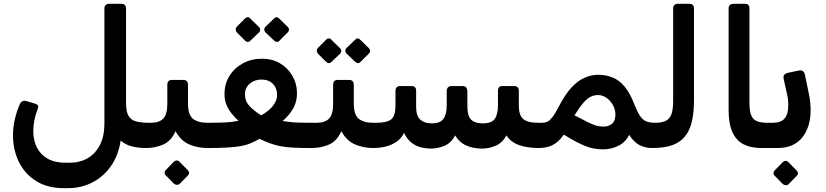

<svg xmlns="http://www.w3.org/2000/svg" viewBox="-20 -770 4318 1004"><path d="M314 214Q228 214 168.5 176.5Q109 139 78.5 76Q48 13 48 -63Q48 -99 55.5 -136.5Q63 -174 79 -214Q85 -232 93.5 -238.5Q102 -245 116 -242L157 -230Q172 -226 177 -220.5Q182 -215 178 -203Q165 -169 159.5 -140Q154 -111 154 -86Q154 -36 173 1.5Q192 39 229.5 60Q267 81 323 81H343Q397 81 438 57.5Q479 34 502.5 -12Q526 -58 526 -124V-727Q526 -737 532.5 -743.5Q539 -750 549 -750H616Q627 -750 633 -743.5Q639 -737 639 -727V-232Q639 -186 652 -164Q665 -142 692 -135Q719 -128 759 -128Q774 -128 774 -113V-26Q774 4 744 4Q702 4 668 -5Q634 -14 611 -35Q599 44 559.5 99.5Q520 155 462 184.5Q404 214 334 214Z M744 4Q729 4 729 -12V-98Q729 -128 759 -128H769Q812 -128 833.5 -149.5Q855 -171 855 -229V-326Q855 -352 879 -352H939Q963 -352 963 -326V-229Q963 -170 989 -149Q1015 -128 1065 -128H1079Q1094 -128 1094 -113V-26Q1094 4 1064 4Q1013 4 969 -15Q925 -34 898 -84Q875 -32 833 -14Q791 4 744 4ZM919 192Q913 197 905 196.5Q897 196 890 191L847 147Q841 142 841 133.5Q841 125 847 119L890 75Q897 69 904.5 69Q912 69 918 75L961 119Q968 125 968.5 133.5Q969 142 962 148Z M1066 4Q1049 4 1049 -14V-103Q1049 -115 1056 -121.5Q1063 -128 1075 -128Q1110 -128 1139 -129Q1168 -130 1190 -132.5Q1212 -135 1227 -138Q1209 -155 1192 -175.5Q1175 -196 1164.5 -221.5Q1154 -247 1154 -278Q1154 -332 1180 -373.5Q1206 -415 1250.5 -439Q1295 -463 1350 -463Q1403 -463 1444 -439Q1485 -415 1509 -373.5Q1533 -332 1533 -282Q1533 -239 1514 -204.5Q1495 -170 1458 -137Q1485 -133 1505.5 -131Q1526 -129 1553 -128.5Q1580 -128 1624 -128Q1631 -128 1636 -123.5Q1641 -119 1641 -111V-30Q1641 4 1606 4Q1550 4 1512.5 2Q1475 0 1447 -5.5Q1419 -11 1393.5 -20Q1368 -29 1337 -44Q1312 -30 1289.5 -20.5Q1267 -11 1238.5 -6Q1210 -1 1169.5 1.5Q1129 4 1066 4ZM1346 -167Q1387 -190 1408 -217.5Q1429 -245 1429 -273Q1429 -309 1407 -331.5Q1385 -354 1347 -354Q1312 -354 1286.5 -333Q1261 -312 1261 -276Q1261 -241 1284 -216Q1307 -191 1346 -167ZM1289 -557Q1284 -551 1276 -551Q1268 -551 1261 -558L1218 -601Q1213 -608 1212.5 -615.5Q1212 -623 1218 -630L1261 -673Q1268 -680 1276 -680Q1284 -680 1289 -673L1333 -630Q1340 -624 1340.5 -615.5Q1341 -607 1334 -600ZM1441 -557Q1435 -550 1427 -551Q1419 -552 1413 -558L1368 -601Q1362 -607 1362 -615.5Q1362 -624 1368 -630L1413 -673Q1419 -680 1426 -680Q1433 -680 1440 -673L1484 -630Q1491 -624 1491 -615.5Q1491 -607 1484 -600Z M1611 4Q1596 4 1596 -12V-98Q1596 -128 1626 -128H1636Q1679 -128 1700.5 -149.5Q1722 -171 1722 -229V-326Q1722 -352 1746 -352H1806Q1830 -352 1830 -326V-229Q1830 -170 1856 -149Q1882 -128 1932 -128H1946Q1961 -128 1961 -113V-26Q1961 4 1931 4Q1880 4 1836 -15Q1792 -34 1765 -84Q1742 -32 1700 -14Q1658 4 1611 4ZM1713 -446Q1708 -440 1700 -440Q1692 -440 1685 -447L1642 -490Q1637 -497 1636.5 -504.5Q1636 -512 1642 -519L1685 -562Q1692 -569 1700 -569Q1708 -569 1713 -562L1757 -519Q1764 -513 1764.5 -504.5Q1765 -496 1758 -489ZM1865 -446Q1859 -439 1851 -440Q1843 -441 1837 -447L1792 -490Q1786 -496 1786 -504.5Q1786 -513 1792 -519L1837 -562Q1843 -569 1850 -569Q1857 -569 1864 -562L1908 -519Q1915 -513 1915 -504.5Q1915 -496 1908 -489Z M2232 7Q2209 7 2183 1Q2157 -5 2133 -23Q2109 -41 2093 -75Q2077 -44 2051 -27Q2025 -10 1994 -3Q1963 4 1931 4Q1916 4 1916 -12V-98Q1916 -128 1946 -128Q2005 -128 2026.5 -146.5Q2048 -165 2048 -218V-294Q2048 -306 2054 -313Q2060 -320 2072 -320H2133Q2156 -320 2156 -295V-212Q2156 -163 2178 -144Q2200 -125 2237 -125Q2283 -125 2299.5 -149Q2316 -173 2316 -220V-293Q2316 -305 2322 -312.5Q2328 -320 2340 -320H2400Q2412 -320 2418 -312.5Q2424 -305 2424 -293V-213Q2424 -166 2442.5 -145.5Q2461 -125 2506 -125Q2551 -125 2567.5 -149Q2584 -173 2584 -220V-297Q2584 -307 2589 -313.5Q2594 -320 2604 -320H2671Q2680 -320 2686.5 -313.5Q2693 -307 2693 -297V-218Q2693 -168 2715.5 -148Q2738 -128 2795 -128H2814Q2829 -128 2829 -113V-26Q2829 4 2798 4Q2738 4 2695 -11Q2652 -26 2628 -62Q2608 -24 2573 -8.5Q2538 7 2500 7Q2456 7 2419.5 -8.5Q2383 -24 2360 -62Q2340 -23 2305 -8Q2270 7 2232 7Z M3133 11Q3109 11 3087 7Q3065 3 3042 -6Q3019 -15 2991.5 -29.5Q2964 -44 2928 -66Q2909 -38 2887.5 -22.5Q2866 -7 2843.5 -1.5Q2821 4 2799 4Q2784 4 2784 -11V-98Q2784 -128 2814 -128Q2831 -128 2843 -134Q2855 -140 2868.5 -157Q2882 -174 2900 -209Q2935 -277 2969.5 -313.5Q3004 -350 3039 -364.5Q3074 -379 3109 -379Q3148 -379 3183 -365Q3218 -351 3246.5 -317Q3275 -283 3298 -222Q3313 -184 3327 -163.5Q3341 -143 3359.5 -135.5Q3378 -128 3406 -128Q3421 -128 3421 -113V-26Q3421 4 3391 4Q3353 4 3323.5 -11.5Q3294 -27 3270 -65Q3250 -25 3212.5 -7Q3175 11 3133 11ZM3136 -108Q3161 -108 3179 -121.5Q3197 -135 3198 -168Q3199 -195 3186 -219Q3173 -243 3152 -258Q3131 -273 3107 -273Q3088 -273 3069.5 -264.5Q3051 -256 3031 -233Q3011 -210 2984 -167Q3029 -143 3055 -130.5Q3081 -118 3098.5 -113Q3116 -108 3136 -108Z M3391 4Q3376 4 3376 -11V-98Q3376 -128 3406 -128Q3439 -128 3460 -137.5Q3481 -147 3490.5 -171.5Q3500 -196 3500 -242V-727Q3500 -737 3506.5 -743.5Q3513 -750 3523 -750H3586Q3597 -750 3603 -743.5Q3609 -737 3609 -727V-247Q3609 -183 3598 -135Q3587 -87 3561.5 -56Q3536 -25 3494.5 -10.5Q3453 4 3391 4Z M3997 4H3961Q3906 4 3868 -15.5Q3830 -35 3810 -79Q3790 -123 3790 -196V-726Q3790 -737 3796.5 -743.5Q3803 -750 3816 -750H3877Q3889 -750 3894 -743.5Q3899 -737 3899 -727V-232Q3899 -189 3908.5 -166.5Q3918 -144 3939 -136Q3960 -128 3992 -128H4012Q4027 -128 4027 -113V-26Q4027 4 3997 4Z M3999 4Q3990 4 3986 -1.5Q3982 -7 3982 -14V-104Q3982 -118 3990 -123Q3998 -128 4012 -128H4021Q4064 -128 4083 -150.5Q4102 -173 4102 -220Q4102 -236 4100.5 -250Q4099 -264 4095 -280L4078 -357Q4075 -372 4081 -379Q4087 -386 4099 -389L4156 -401Q4183 -407 4189 -379L4209 -283Q4214 -261 4216.5 -236Q4219 -211 4219 -195Q4219 -106 4175 -51Q4131 4 4045 4ZM4103 194Q4097 199 4089 198.5Q4081 198 4074 193L4031 149Q4025 144 4025 135.5Q4025 127 4031 121L4074 77Q4081 71 4088.5 71Q4096 71 4102 77L4145 121Q4152 127 4152.5 135.5Q4153 144 4146 150Z"/></svg>

Font: Rubik Medium
Style: Italic
Weight: 500
Italic angle: -12°
Designer: Hubert and Fischer
Foundry: Hubert and Fischer
Version: Version 2.300;gftools[0.9.30]